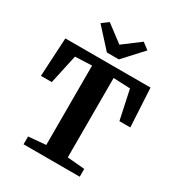

<svg xmlns="http://www.w3.org/2000/svg" viewBox="-225 -1125 1172 1267"><g transform="rotate(30 361.5 -491.5)"><path d="M279.5 -71V-676L152 -670.5L103.5 -448.5H21L37 -743H686L702 -448.5H619L571.5 -670.5L443.5 -676V-71L575.5 -59.5V0H147.5V-59.5ZM321 -799.5 187.5 -946 237 -983 366.5 -885.5 496 -983 545.5 -945 412 -799.5Z"/></g></svg>

Font: Merriweather 28pt ExtraBold
Style: Regular
Weight: 800
Version: Version 2.100